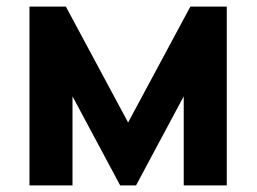

<svg xmlns="http://www.w3.org/2000/svg" viewBox="-20 -560 775 580"><path d="M69 0H199V-269L343 0H391L535 -269V0H665V-540H555L367 -190L179 -540H69Z"/></svg>

Font: Eudonet ExtraBold
Style: Regular
Weight: 800
Designer: Mikhail Sharanda
Foundry: Mikhail Sharanda
Version: Version 4.503;Glyphs 3.1.2 (3151)